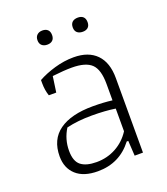

<svg xmlns="http://www.w3.org/2000/svg" viewBox="-120 -709 699 803"><g transform="rotate(-20 229.5 -307.5)"><path d="M128 -592Q128 -607 137 -615.5Q146 -624 161 -624Q176 -624 184.5 -616Q193 -608 193 -592Q193 -577 184.5 -569Q176 -561 161 -561Q146 -561 137 -569Q128 -577 128 -592ZM285 -592Q285 -608 294 -616Q303 -624 319 -624Q334 -624 342.5 -616Q351 -608 351 -592Q351 -577 342.5 -569Q334 -561 319 -561Q303 -561 294 -569Q285 -577 285 -592ZM49 -104Q49 -179 101.5 -216.5Q154 -254 251 -254Q299 -254 337 -249V-322Q337 -386 311 -411Q285 -436 223 -436Q189 -436 137 -430L127 -360H94Q85 -386 85 -417V-431Q117 -449 160 -461.5Q203 -474 245 -474Q311 -474 346.5 -437.5Q382 -401 382 -332V0H345L341 -67H334Q276 9 179 9Q116 9 82.5 -21.5Q49 -52 49 -104ZM338 -111V-212Q293 -219 233 -219Q171 -219 121 -207Q94 -164 94 -113Q94 -66 117.5 -47.5Q141 -29 187 -29Q234 -29 273.5 -50.5Q313 -72 338 -111Z"/></g></svg>

Font: Athiti Light
Style: Regular
Weight: 300
Designer: CadsonDemak Team
Foundry: CadsonDemak
Version: Version 1.032